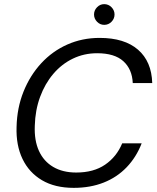

<svg xmlns="http://www.w3.org/2000/svg" viewBox="-20 -895 760 927"><path d="M336 12Q245 12 182.5 -25Q120 -62 88.5 -128Q57 -194 60 -282Q62 -374 93.5 -452.5Q125 -531 179 -589.5Q233 -648 305 -680Q377 -712 461 -712Q581 -712 646.5 -655Q712 -598 715 -494H621Q618 -561 575.5 -599.5Q533 -638 449 -638Q386 -638 332 -612Q278 -586 237.5 -538.5Q197 -491 173.5 -427Q150 -363 148 -288Q145 -217 168 -166.5Q191 -116 237 -89Q283 -62 348 -62Q432 -62 487.5 -100Q543 -138 570 -203H664Q638 -136 591.5 -87.5Q545 -39 480.5 -13.5Q416 12 336 12ZM483 -775Q463 -775 448.5 -790Q434 -805 434 -825Q434 -845 448.5 -860Q463 -875 483 -875Q504 -875 518.5 -860Q533 -845 533 -825Q533 -805 518.5 -790Q504 -775 483 -775Z"/></svg>

Font: DM Sans 17pt
Style: Italic
Weight: 400
Italic angle: -10°
Version: Version 4.004;gftools[0.9.30]